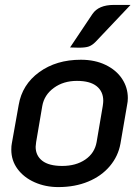

<svg xmlns="http://www.w3.org/2000/svg" viewBox="-20 -752 566 781"><path d="M26 -143Q26 -159 28 -168L56 -325Q70 -408 139.5 -458.5Q209 -509 309 -509Q366 -509 409.5 -488Q453 -467 476.5 -431.5Q500 -396 500 -353Q500 -339 497 -325L470 -168Q461 -117 427 -76.5Q393 -36 339 -13.5Q285 9 217 9Q165 9 121 -10.5Q77 -30 51.5 -64.5Q26 -99 26 -143ZM373 -174 398 -321Q400 -335 400 -342Q400 -380 373 -401.5Q346 -423 293 -423Q238 -423 199 -394.5Q160 -366 152 -321L127 -174Q125 -160 125 -155Q125 -119 152 -98Q179 -77 233 -77Q289 -77 327 -103Q365 -129 373 -174ZM356 -695Q381 -732 443 -732H511L368 -581Q355 -568 341.5 -563Q328 -558 300 -558Q279 -558 265 -559Z"/></svg>

Font: K2D Medium
Style: Italic
Weight: 500
Italic angle: -10°
Designer: Katatrad Aksorn Co.,Ltd.
Foundry: Cadson Demak Co.,Ltd.
Version: Version 1.000; ttfautohint (v1.6)